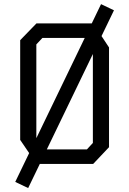

<svg xmlns="http://www.w3.org/2000/svg" viewBox="-20 -812 640 951"><path d="M160.5 -696 80 -613V-119L161 0H441.5L520 -83V-577L441.5 -696ZM160 -129.5V-592L190 -624H402L440 -566.5V-104L410.5 -72H198.5ZM480.5 -791.5 55.5 89 119.5 119.5 544.5 -761Z"/></svg>

Font: Kode
Style: Regular
Weight: 400
Monospace: yes
Designer: Isa Ozler
Foundry: Kadena LLC
Version: Version 1.000;gftools[0.9.28]